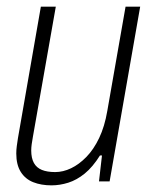

<svg xmlns="http://www.w3.org/2000/svg" viewBox="-20 -546 459 578"><path d="M135 12Q104 12 80 2.5Q56 -7 42.5 -28.5Q29 -50 29 -84Q29 -95 30.5 -106Q32 -117 34 -130L103 -526H148L79 -134Q77 -123 75.5 -112.5Q74 -102 74 -93Q74 -70 82 -55.5Q90 -41 106 -34.5Q122 -28 146 -28Q170 -28 194 -39.5Q218 -51 240 -73.5Q262 -96 278.5 -130.5Q295 -165 303 -212L358 -526H402L310 0H278L287 -78H281Q259 -43 235 -23.5Q211 -4 185.5 4Q160 12 135 12Z"/></svg>

Font: Archivo Condensed Thin
Style: Italic
Weight: 250
Width: 3
Italic angle: -10°
Designer: Hector Gatti
Foundry: Omnibus-Type
Version: Version 2.001